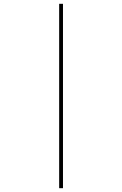

<svg xmlns="http://www.w3.org/2000/svg" viewBox="-20 -843 640 1006"><path d="M290 143V-823H310V143Z"/></svg>

Font: Iosevka Aile Thin
Style: Regular
Weight: 100
Designer: Belleve Invis
Foundry: Belleve Invis
Version: Version 31.1.0; ttfautohint (v1.8.4)